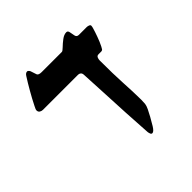

<svg xmlns="http://www.w3.org/2000/svg" viewBox="-150 -652 798 798"><g transform="rotate(-45 249.0 -253.0)"><path d="M305.7 22Q300.3 22 298.1 16.8Q295.9 11.7 294.9 5.4Q291 -52.2 287.6 -115.2Q284.2 -178.2 281.5 -239.3Q278.8 -300.3 275.9 -350.6Q275.4 -360.4 270.3 -364.3Q265.1 -368.2 259.3 -368.2H52.7Q44.9 -368.2 38.3 -372.3Q31.7 -376.5 31.7 -385.7Q31.7 -391.1 39.6 -405.8Q52.7 -432.1 70.1 -462.4Q87.4 -492.7 102.5 -516.1Q109.4 -527.8 119.1 -527.8Q121.6 -527.8 125.5 -523.9Q129.4 -520 130.4 -515.1Q134.8 -500 138.2 -491.5Q141.6 -482.9 159.7 -482.9H278.3Q282.7 -482.9 294.2 -494.1Q305.7 -505.4 320.6 -516.6Q335.4 -527.8 349.1 -527.8Q358.4 -527.8 359.9 -514.6Q361.3 -505.4 363.8 -494.1Q366.2 -482.9 378.4 -482.9H424.3Q429.7 -482.9 435.8 -480.5Q441.9 -478 441.9 -473.6Q441.9 -467.8 438.5 -457.5Q435.1 -445.3 427 -422.9Q418.9 -400.4 410.2 -383.3Q407.2 -377 404.1 -372.6Q400.9 -368.2 394 -368.2H378.9Q370.6 -368.2 367.4 -361.1Q364.3 -354 364.3 -346.7Q364.3 -265.1 367.4 -211.7Q370.6 -158.2 371.1 -109.4Q371.1 -95.2 370.1 -85.7Q369.1 -76.2 362.3 -62Q356 -48.8 346.7 -32Q337.4 -15.1 326.7 2.4Q314.5 22 305.7 22Z"/></g></svg>

Font: David Libre Medium
Style: Regular
Weight: 500
Designer: Ismar David, J. Victor Gaultney, Annie Olsen and Meir Sadan
Foundry: Monotype Imaging Inc. & SIL International
Version: Version 1.100; ttfautohint (v1.8.4.7-5d5b)